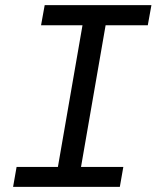

<svg xmlns="http://www.w3.org/2000/svg" viewBox="-20 -731 627 751"><path d="M154.8 -710.9H572.3L558.1 -632.3H393.1L296.9 -78.1H462.4L448.7 0H31.2L44.9 -78.1H206.5L302.7 -632.3H140.6Z"/></svg>

Font: Roboto Mono
Style: Italic
Weight: 400
Designer: Google
Version: Version 2.000985; 2015; ttfautohint (v1.3)